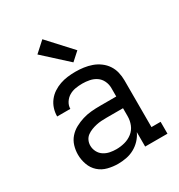

<svg xmlns="http://www.w3.org/2000/svg" viewBox="-184 -904 968 1036"><g transform="rotate(-30 300.0 -385.5)"><path d="M251 8Q219 8 187.5 0Q156 -8 132.5 -29Q109 -50 98 -81Q87 -112 87 -143Q87 -171 95 -197.5Q103 -224 121 -244.5Q139 -265 163 -278Q187 -291 213 -299Q239 -307 266 -309.5Q293 -312 321 -312H423V-365Q423 -388 413 -409Q403 -430 384.5 -442.5Q366 -455 343.5 -459.5Q321 -464 299 -464Q277 -464 256 -460.5Q235 -457 217 -446.5Q199 -436 187 -417.5Q175 -399 175 -378Q175 -378 175 -378Q175 -378 175 -378H93Q93 -378 93 -378.5Q93 -379 93 -379Q93 -403 100.5 -426.5Q108 -450 123 -469.5Q138 -489 158.5 -502.5Q179 -516 202 -524Q225 -532 249.5 -535Q274 -538 299 -538Q324 -538 349.5 -534.5Q375 -531 399 -522.5Q423 -514 444 -498.5Q465 -483 479 -462Q493 -441 499 -416Q505 -391 505 -365V-74H562V0H423V-90Q412 -66 393.5 -46.5Q375 -27 352 -14.5Q329 -2 303 3Q277 8 251 8ZM282 -65Q309 -65 335 -72Q361 -79 382 -95.5Q403 -112 413 -137Q423 -162 423 -189V-239H321Q304 -239 288 -238Q272 -237 256 -233.5Q240 -230 224.5 -224Q209 -218 196 -208.5Q183 -199 176 -184Q169 -169 169 -152Q169 -132 178.5 -113.5Q188 -95 205 -84Q222 -73 242 -69Q262 -65 282 -65ZM315 -587 168 -721 232 -779 366 -633Z"/></g></svg>

Font: Iosevka Curly Slab Extended
Style: Regular
Weight: 400
Width: 7
Monospace: yes
Designer: Belleve Invis
Foundry: Belleve Invis
Version: Version 11.1.0; ttfautohint (v1.8.3)